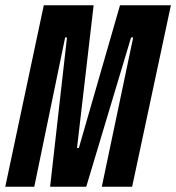

<svg xmlns="http://www.w3.org/2000/svg" viewBox="-33 -708 668 728"><path d="M-13 0 133 -688H322L259 -147H266L422 -688H615L468 0H353L472 -566H464L294 0H157L221 -566H214L97 0Z"/></svg>

Font: Saira UltraCondensed ExtraBold
Style: Italic
Weight: 800
Width: 1
Italic angle: -12°
Designer: Hector Gatti with collaboration of the Omnibus-Type team
Foundry: Omnibus-Type
Version: Version 1.101